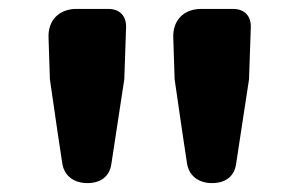

<svg xmlns="http://www.w3.org/2000/svg" viewBox="-20 -804 671 431"><path d="M109 -509 120 -436C125 -408 147 -393 176 -393C205 -393 226 -407 230 -436L259 -626L263 -742C264 -768 249 -784 223 -784H175H152C112 -784 87 -758 89 -718L92 -626ZM389 -509 400 -436C405 -408 427 -393 456 -393C485 -393 506 -407 510 -436L539 -626L543 -742C544 -768 529 -784 503 -784H455H432C392 -784 367 -758 369 -718L372 -626Z"/></svg>

Font: GenSenRounded2 TW H
Style: Regular
Weight: 900
Version: Version 2.100;PS 2.1;hotconv 16.6.51;makeotf.lib2.5.65220 DE